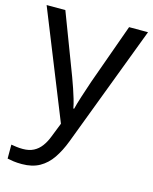

<svg xmlns="http://www.w3.org/2000/svg" viewBox="-116 -613 742 931"><g transform="rotate(15 255.0 -148.0)"><path d="M1 -536H95L211 -231Q221 -204 229.5 -179Q238 -154 245 -130.5Q252 -107 256 -85H260Q266 -110 279 -150.5Q292 -191 306 -232L415 -536H510L279 74Q260 124 234.5 161.5Q209 199 172.5 219.5Q136 240 84 240Q60 240 42 237.5Q24 235 11 232V162Q22 164 37.5 166Q53 168 70 168Q101 168 123.5 156.5Q146 145 162 123.5Q178 102 189 73L217 2Z"/></g></svg>

Font: binaryhoriontal115
Style: Book
Weight: 400
Designer: Jelle Bosma - Monotype Design Team
Foundry: Monotype Imaging Inc.
Version: Version 2.003